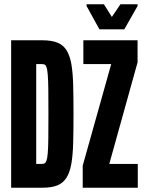

<svg xmlns="http://www.w3.org/2000/svg" viewBox="-20 -876 684 896"><path d="M32 0V-688H178Q221 -688 248 -677Q275 -666 290.5 -641.5Q306 -617 313 -577Q320 -537 321.5 -479Q323 -421 323 -344Q323 -267 321.5 -209.5Q320 -152 313 -112Q306 -72 290.5 -47Q275 -22 248 -11Q221 0 178 0ZM149 -111H174Q182 -111 187.5 -113.5Q193 -116 197 -127Q201 -138 203 -163Q205 -188 205.5 -232Q206 -276 206 -344Q206 -412 205.5 -456.5Q205 -501 203 -525.5Q201 -550 197.5 -561Q194 -572 188.5 -574.5Q183 -577 174 -577H149ZM366 0V-103L499 -577H369V-688H622V-585L490 -111H623V0ZM444 -739 384 -848V-856H465L502 -797L542 -856H622V-848L560 -739Z"/></svg>

Font: Saira UltraCondensed ExtraBold
Style: Regular
Weight: 800
Width: 1
Designer: Hector Gatti with collaboration of the Omnibus-Type team
Foundry: Omnibus-Type
Version: Version 1.101